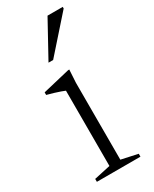

<svg xmlns="http://www.w3.org/2000/svg" viewBox="-179 -724 618 771"><g transform="rotate(-30 130.0 -338.5)"><path d="M156.5 -446 153 -386.5V-30L229 -13.5V0H27V-13.5L102.5 -30V-379Q97 -381.5 84.5 -386Q72 -390.5 56.2 -395.2Q40.5 -400 25 -404V-416L151 -446ZM98 -511.5 189 -677H259.5V-669.5L119.5 -511.5Z"/></g></svg>

Font: Newsreader 24pt Light
Style: Regular
Weight: 300
Designer: Hugues Gentile
Foundry: Production Type
Version: Version 1.003